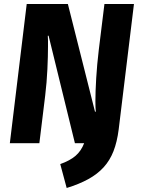

<svg xmlns="http://www.w3.org/2000/svg" viewBox="-20 -713 701 956"><path d="M280 104Q328 87 356 63Q384 39 399 0H353L222 -535H218Q219 -526 219 -512V-481Q219 -435 216 -369Q213 -303 205 -237L176 0H29L113 -693H318L453 -157H457Q456 -167 455.5 -179.5Q455 -192 455 -209Q455 -256 459 -323.5Q463 -391 472 -466L500 -693H647L571 -69Q563 -6 545 40Q527 86 496 120Q465 154 419.5 179Q374 204 312 223Z"/></svg>

Font: Qjlgwqiwhsfqbnnlvksmvfsycuq
Style: Regular
Weight: 700
Italic angle: -8°
Designer: Carrois Corporate & Edenspiekermann
Foundry: Carrois Corporate GbR & Edenspiekermann AG
Version: Version 2.001